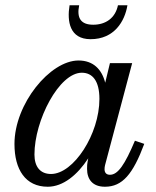

<svg xmlns="http://www.w3.org/2000/svg" viewBox="-20 -700 594 730"><path d="M281 -680H244.5C234.5 -619 244.5 -551 324.5 -551C414.5 -551 454.5 -619 464.5 -680H428.5C418.5 -631 381.5 -606 334.5 -606C287.5 -606 271 -631 281 -680ZM528.5 -153 493 -165C454.5 -74 428.5 -35.5 398 -35.5C383 -35.5 377.5 -45 377.5 -56.5C377.5 -61 378 -67 379.5 -72.5L482.5 -460H398L380 -385.5C367 -436.5 334.5 -470 278.5 -470C170.5 -470 35 -305.5 35 -152.5C35 -55 77 10 161.5 10C220 10 274.5 -35 315.5 -98L313 -85C311.5 -78 311 -69 311 -58C311 -18 332 10 379 10C445.5 10 485.5 -38 528.5 -153ZM358 -324C358 -190 260 -38.5 174 -38.5C133 -38.5 111 -66 111 -112.5C111 -242.5 204.5 -423.5 291 -423.5C332 -423.5 358 -392 358 -324Z"/></svg>

Font: Bodoni* 06pt
Style: Italic
Weight: 400
Italic angle: -13°
Version: Version 2.3